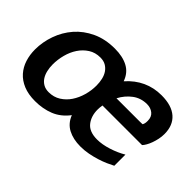

<svg xmlns="http://www.w3.org/2000/svg" viewBox="-77 -730 998 998"><g transform="rotate(45 422.0 -231.5)"><path d="M318 -475Q376 -475 415 -454Q454 -433 470 -387Q548 -475 661 -475Q736 -475 775 -440.5Q814 -406 814 -343Q814 -324 810 -305Q806 -286 800 -269.5Q794 -253 786.5 -240Q779 -227 772 -220H481Q478 -203 478 -187Q478 -139 503.5 -107Q529 -75 586 -75Q623 -75 667 -89Q711 -103 746 -124V-42Q731 -34 709.5 -24.5Q688 -15 662.5 -7Q637 1 608.5 6.5Q580 12 550 12Q497 12 459 -8Q421 -28 404 -72Q369 -26 321.5 -7Q274 12 217 12Q167 12 131 -3Q95 -18 72 -44Q49 -70 38 -104.5Q27 -139 27 -178Q27 -233 46 -286.5Q65 -340 101.5 -382Q138 -424 192.5 -449.5Q247 -475 318 -475ZM234 -71Q271 -71 299.5 -89Q328 -107 347 -135.5Q366 -164 376 -199.5Q386 -235 386 -271Q386 -295 381 -316.5Q376 -338 365 -354Q354 -370 337.5 -379.5Q321 -389 297 -389Q260 -389 232 -371Q204 -353 185 -324.5Q166 -296 156.5 -260Q147 -224 147 -188Q147 -165 152 -143.5Q157 -122 167.5 -106Q178 -90 194.5 -80.5Q211 -71 234 -71ZM640 -389Q595 -389 561 -363.5Q527 -338 506 -298H674Q695 -298 698 -299Q700 -304 702 -310Q704 -316 704 -330Q704 -359 685.5 -374Q667 -389 640 -389Z"/></g></svg>

Font: Quattrocento Sans
Style: Bold Italic
Weight: 700
Designer: Pablo Impallari
Foundry: Pablo Impallari, Igino Marini, Brenda Gallo
Version: Version 2.000